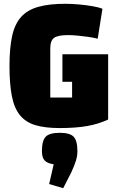

<svg xmlns="http://www.w3.org/2000/svg" viewBox="-20 -660 615 1012"><path d="M294 15Q217 15 166 -0.5Q115 -16 85 -53Q55 -90 42.5 -153.5Q30 -217 30 -312Q30 -407 44 -470.5Q58 -534 91.5 -571Q125 -608 182 -624Q239 -640 324 -640Q358 -640 397 -636.5Q436 -633 469.5 -627Q503 -621 520 -614L495 -456Q471 -462 442.5 -466Q414 -470 387 -472.5Q360 -475 339 -475Q285 -475 265 -460.5Q245 -446 245 -405V-146H535L550 -30Q499 -6 438.5 4.5Q378 15 294 15ZM360 -30V-229H309V-374H550V-30ZM313 332 239 310 263 206Q229 201 215 185.5Q201 170 201 137Q201 81 221 60.5Q241 40 295 40Q348 40 368 60.5Q388 81 388 137Q388 161 380.5 186Q373 211 356 248Z"/></svg>

Font: Changa ExtraBold
Style: Regular
Weight: 800
Designer: Eduardo Rodriguez Tunni
Foundry: Eduardo Rodriguez Tunni
Version: Version 3.002; ttfautohint (v1.8.2)